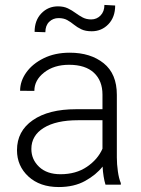

<svg xmlns="http://www.w3.org/2000/svg" viewBox="-20 -753 576 783"><path d="M410.2 0Q405.8 -13.7 402.6 -33.4Q399.4 -53.2 398.4 -73.7Q372.1 -40 327.1 -15.1Q282.2 9.8 219.7 9.8Q142.6 9.8 95.9 -33.2Q49.3 -76.2 49.3 -140.6Q49.3 -218.3 113.8 -262.9Q178.2 -307.6 290 -307.6H397.9V-367.2Q397.9 -423.8 363 -456.3Q328.1 -488.8 261.7 -488.8Q200.2 -488.8 160.2 -457.5Q120.1 -426.3 120.1 -382.3L62 -382.8Q62 -422.4 87.4 -457.8Q112.8 -493.2 158.4 -515.6Q204.1 -538.1 264.6 -538.1Q349.1 -538.1 402.8 -495.1Q456.5 -452.1 456.5 -366.2V-110.8Q456.5 -83.5 460.7 -54.2Q464.8 -24.9 472.7 -6.3V0ZM226.6 -42.5Q290 -42.5 334.5 -72.8Q378.9 -103 397.9 -146.5V-262.7H298.3Q208.5 -262.7 158.2 -231.4Q107.9 -200.2 107.9 -145.5Q107.9 -102.5 139.6 -72.5Q171.4 -42.5 226.6 -42.5ZM405.8 -732.9 449.7 -730.5Q449.7 -683.1 422.1 -654.3Q394.5 -625.5 354 -625.5Q328.6 -625.5 311.8 -633.5Q294.9 -641.6 281.7 -652.3Q268.6 -663.1 254.2 -671.1Q239.7 -679.2 218.8 -679.2Q196.3 -679.2 180.7 -664.1Q165 -648.9 165 -621.6L121.1 -623Q121.1 -669.9 148.7 -698.5Q176.3 -727.1 216.3 -727.1Q239.7 -727.1 256.6 -719Q273.4 -710.9 287.6 -700.4Q301.8 -689.9 316.9 -681.9Q332 -673.8 352.1 -673.8Q374.5 -673.8 390.1 -689.9Q405.8 -706.1 405.8 -732.9Z"/></svg>

Font: Vazirmatn FD ExtraLight
Style: Regular
Weight: 200
Designer: Saber Rastikerdar
Foundry: Saber Rastikerdar
Version: Version 33.003